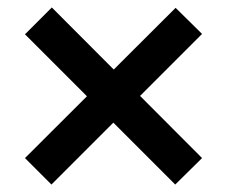

<svg xmlns="http://www.w3.org/2000/svg" viewBox="-20 -580 609 515"><path d="M450 -85 47 -488 119 -560 522 -156ZM522 -489 118 -85 47 -156 451 -559Z"/></svg>

Font: Source Serif 4 ExtraBold
Style: Regular
Weight: 800
Designer: Frank Grießhammer
Foundry: Adobe Systems Incorporated
Version: Version 4.004;hotconv 1.0.116;makeotfexe 2.5.65601